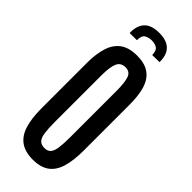

<svg xmlns="http://www.w3.org/2000/svg" viewBox="-337 -1099 1146 1146"><g transform="rotate(45 236.0 -525.5)"><path d="M237.3 9.8Q171.9 9.8 132.3 -18.6Q92.8 -46.9 75.2 -103.3Q57.6 -159.7 57.6 -244.1V-628.9Q57.6 -703.1 74.5 -757.1Q91.3 -811 130.9 -840.6Q170.4 -870.1 239.3 -870.1Q291 -870.1 325 -853.3Q358.9 -836.4 378.4 -804.9Q397.9 -773.4 406 -729Q414.1 -684.6 414.1 -628.9V-244.1Q414.1 -159.7 397.2 -103.3Q380.4 -46.9 341.6 -18.6Q302.7 9.8 237.3 9.8ZM237.3 -88.4Q263.7 -88.4 277.3 -103.5Q291 -118.7 295.9 -152.8Q300.8 -187 300.8 -243.2V-634.8Q300.8 -703.1 289.1 -737.5Q277.3 -772 239.3 -772Q199.7 -772 185.5 -738.3Q171.4 -704.6 171.4 -635.3V-243.2Q171.4 -186.5 176.3 -152.6Q181.2 -118.7 195.6 -103.5Q210 -88.4 237.3 -88.4ZM111.8 -933.6V-939.9Q111.3 -997.1 141.4 -1028.1Q171.4 -1059.1 234.9 -1059.6Q296.4 -1060.5 328.4 -1031Q360.4 -1001.5 360.8 -944.3V-937L299.8 -936Q299.3 -974.6 280 -985.6Q260.7 -996.6 234.9 -996.1Q210.4 -995.6 191.4 -984.4Q172.4 -973.1 172.9 -934.1Z"/></g></svg>

Font: Antonio SemiBold
Style: Regular
Weight: 600
Designer: Vernon Adams
Foundry: Vernon Adams
Version: Version 1.002